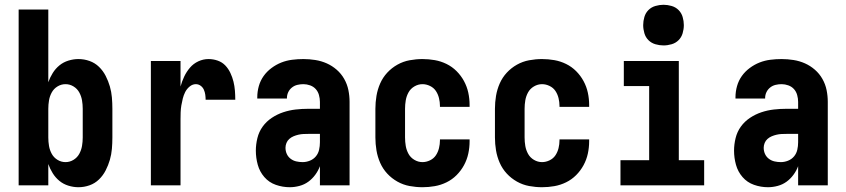

<svg xmlns="http://www.w3.org/2000/svg" viewBox="-20 -775 3540 803"><path d="M308 8Q287 8 266 1.5Q245 -5 228.5 -18.5Q212 -32 200.5 -50.5Q189 -69 182 -89V0H58V-735H182V-431Q189 -451 200.5 -469.5Q212 -488 228.5 -501.5Q245 -515 266 -521.5Q287 -528 308 -528Q332 -528 354.5 -520Q377 -512 394 -495.5Q411 -479 422 -457.5Q433 -436 439.5 -413.5Q446 -391 448 -367.5Q450 -344 450 -320V-200Q450 -176 448 -152.5Q446 -129 439.5 -106.5Q433 -84 422 -62.5Q411 -41 394 -24.5Q377 -8 354.5 0Q332 8 308 8ZM254 -97Q272 -97 287.5 -106.5Q303 -116 311.5 -131.5Q320 -147 323 -164.5Q326 -182 326 -200V-320Q326 -338 323 -355.5Q320 -373 311.5 -388.5Q303 -404 287.5 -413.5Q272 -423 254 -423Q236 -423 220.5 -413.5Q205 -404 196.5 -388.5Q188 -373 185 -355.5Q182 -338 182 -320V-200Q182 -182 185 -164.5Q188 -147 196.5 -131.5Q205 -116 220.5 -106.5Q236 -97 254 -97Z M611 0V-520H735V-413Q741 -435 750.5 -455Q760 -475 774.5 -492Q789 -509 809.5 -518.5Q830 -528 852 -528Q872 -528 890.5 -521.5Q909 -515 922 -501.5Q935 -488 943.5 -470Q952 -452 956.5 -433.5Q961 -415 962.5 -396Q964 -377 964 -358H840Q840 -368 838.5 -379Q837 -390 832.5 -400Q828 -410 819 -416.5Q810 -423 799 -423Q785 -423 773 -413Q761 -403 754.5 -390Q748 -377 744.5 -363Q741 -349 738.5 -334.5Q736 -320 735.5 -305Q735 -290 735 -276V0Z M1192 8Q1162 8 1133.5 -2Q1105 -12 1085.5 -34.5Q1066 -57 1058 -86Q1050 -115 1050 -145Q1050 -171 1056.5 -197.5Q1063 -224 1078.5 -245.5Q1094 -267 1116.5 -282Q1139 -297 1164.5 -305.5Q1190 -314 1216.5 -317Q1243 -320 1269 -320H1318V-349Q1318 -363 1314 -377.5Q1310 -392 1300.5 -402.5Q1291 -413 1277 -418Q1263 -423 1249 -423Q1236 -423 1223.5 -420Q1211 -417 1201 -409Q1191 -401 1185.5 -389.5Q1180 -378 1180 -365V-363H1056V-368Q1056 -392 1062.5 -415Q1069 -438 1082.5 -457Q1096 -476 1115.5 -490.5Q1135 -505 1156.5 -513.5Q1178 -522 1201.5 -525Q1225 -528 1249 -528Q1274 -528 1299 -524Q1324 -520 1346.5 -510Q1369 -500 1388 -483.5Q1407 -467 1419.5 -445Q1432 -423 1437 -398.5Q1442 -374 1442 -349V0H1318V-80Q1311 -61 1298.5 -44Q1286 -27 1269.5 -15Q1253 -3 1232.5 2.5Q1212 8 1192 8ZM1246 -97Q1261 -97 1276 -103Q1291 -109 1301 -121Q1311 -133 1314.5 -148.5Q1318 -164 1318 -180V-215H1269Q1259 -215 1248.5 -214.5Q1238 -214 1227.5 -211.5Q1217 -209 1207.5 -205Q1198 -201 1190 -194Q1182 -187 1178 -177Q1174 -167 1174 -157Q1174 -143 1179.5 -131Q1185 -119 1195.5 -111Q1206 -103 1219 -100Q1232 -97 1246 -97Z M1747 8Q1720 8 1693 3Q1666 -2 1642 -15.5Q1618 -29 1599.5 -49Q1581 -69 1570 -94Q1559 -119 1554.5 -146Q1550 -173 1550 -200V-320Q1550 -347 1554.5 -374Q1559 -401 1570 -426Q1581 -451 1599.5 -471Q1618 -491 1642 -504.5Q1666 -518 1693 -523Q1720 -528 1747 -528Q1773 -528 1798.5 -523.5Q1824 -519 1847.5 -507.5Q1871 -496 1889.5 -477.5Q1908 -459 1920.5 -436Q1933 -413 1938.5 -387.5Q1944 -362 1944 -336V-328H1820V-332Q1820 -348 1816 -364.5Q1812 -381 1803 -394.5Q1794 -408 1778.5 -415.5Q1763 -423 1747 -423Q1729 -423 1713 -413.5Q1697 -404 1688.5 -388.5Q1680 -373 1677 -355.5Q1674 -338 1674 -320V-200Q1674 -182 1677 -164.5Q1680 -147 1688.5 -131.5Q1697 -116 1713 -106.5Q1729 -97 1747 -97Q1763 -97 1778.5 -104.5Q1794 -112 1803 -125.5Q1812 -139 1816 -155.5Q1820 -172 1820 -188V-192H1944V-184Q1944 -158 1938.5 -132.5Q1933 -107 1920.5 -84Q1908 -61 1889.5 -42.5Q1871 -24 1847.5 -12.5Q1824 -1 1798.5 3.5Q1773 8 1747 8Z M2247 8Q2220 8 2193 3Q2166 -2 2142 -15.5Q2118 -29 2099.5 -49Q2081 -69 2070 -94Q2059 -119 2054.5 -146Q2050 -173 2050 -200V-320Q2050 -347 2054.5 -374Q2059 -401 2070 -426Q2081 -451 2099.5 -471Q2118 -491 2142 -504.5Q2166 -518 2193 -523Q2220 -528 2247 -528Q2273 -528 2298.5 -523.5Q2324 -519 2347.5 -507.5Q2371 -496 2389.5 -477.5Q2408 -459 2420.5 -436Q2433 -413 2438.5 -387.5Q2444 -362 2444 -336V-328H2320V-332Q2320 -348 2316 -364.5Q2312 -381 2303 -394.5Q2294 -408 2278.5 -415.5Q2263 -423 2247 -423Q2229 -423 2213 -413.5Q2197 -404 2188.5 -388.5Q2180 -373 2177 -355.5Q2174 -338 2174 -320V-200Q2174 -182 2177 -164.5Q2180 -147 2188.5 -131.5Q2197 -116 2213 -106.5Q2229 -97 2247 -97Q2263 -97 2278.5 -104.5Q2294 -112 2303 -125.5Q2312 -139 2316 -155.5Q2320 -172 2320 -188V-192H2444V-184Q2444 -158 2438.5 -132.5Q2433 -107 2420.5 -84Q2408 -61 2389.5 -42.5Q2371 -24 2347.5 -12.5Q2324 -1 2298.5 3.5Q2273 8 2247 8Z M2575 0V-105H2695V-415H2589V-520H2819V-105H2925V0ZM2755 -585Q2738 -585 2721 -590Q2704 -595 2692 -607Q2680 -619 2675 -636Q2670 -653 2670 -670Q2670 -687 2675 -704Q2680 -721 2692 -733Q2704 -745 2721 -750Q2738 -755 2755 -755Q2772 -755 2789 -750Q2806 -745 2818 -733Q2830 -721 2835 -704Q2840 -687 2840 -670Q2840 -653 2835 -636Q2830 -619 2818 -607Q2806 -595 2789 -590Q2772 -585 2755 -585Z M3192 8Q3162 8 3133.5 -2Q3105 -12 3085.5 -34.5Q3066 -57 3058 -86Q3050 -115 3050 -145Q3050 -171 3056.5 -197.5Q3063 -224 3078.5 -245.5Q3094 -267 3116.5 -282Q3139 -297 3164.5 -305.5Q3190 -314 3216.5 -317Q3243 -320 3269 -320H3318V-349Q3318 -363 3314 -377.5Q3310 -392 3300.5 -402.5Q3291 -413 3277 -418Q3263 -423 3249 -423Q3236 -423 3223.5 -420Q3211 -417 3201 -409Q3191 -401 3185.5 -389.5Q3180 -378 3180 -365V-363H3056V-368Q3056 -392 3062.5 -415Q3069 -438 3082.5 -457Q3096 -476 3115.5 -490.5Q3135 -505 3156.5 -513.5Q3178 -522 3201.5 -525Q3225 -528 3249 -528Q3274 -528 3299 -524Q3324 -520 3346.5 -510Q3369 -500 3388 -483.5Q3407 -467 3419.5 -445Q3432 -423 3437 -398.5Q3442 -374 3442 -349V0H3318V-80Q3311 -61 3298.5 -44Q3286 -27 3269.5 -15Q3253 -3 3232.5 2.5Q3212 8 3192 8ZM3246 -97Q3261 -97 3276 -103Q3291 -109 3301 -121Q3311 -133 3314.5 -148.5Q3318 -164 3318 -180V-215H3269Q3259 -215 3248.5 -214.5Q3238 -214 3227.5 -211.5Q3217 -209 3207.5 -205Q3198 -201 3190 -194Q3182 -187 3178 -177Q3174 -167 3174 -157Q3174 -143 3179.5 -131Q3185 -119 3195.5 -111Q3206 -103 3219 -100Q3232 -97 3246 -97Z"/></svg>

Font: Iosevka Extrabold
Style: Regular
Weight: 800
Monospace: yes
Designer: Belleve Invis
Foundry: Belleve Invis
Version: Version 32.5.0; ttfautohint (v1.8.4)